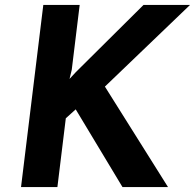

<svg xmlns="http://www.w3.org/2000/svg" viewBox="-20 -756 788 776"><path d="M270 -474 261 -437 287 -465 560 -736H748L404 -406L659 0H475L286 -314L246 -278L212 0H65L155 -736H302Z"/></svg>

Font: Josefin Sans Thin
Style: Bold Italic
Weight: 700
Italic angle: -7°
Version: Version 2.000